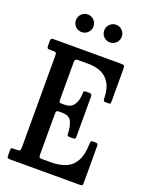

<svg xmlns="http://www.w3.org/2000/svg" viewBox="-173 -1040 865 1126"><g transform="rotate(20 259.0 -477.5)"><path d="M53 -684H35.5Q23 -684 20 -688.5Q17 -693 17 -705V-730.5Q17 -743 20.2 -746.5Q23.5 -750 35.5 -750H452.5Q469.5 -750 474.2 -746.5Q479 -743 479 -726V-526.5Q479 -514 478 -510.2Q477 -506.5 464 -506.5H448.5Q437.5 -506.5 435.2 -511.2Q433 -516 432.5 -525.5Q431 -585.5 410 -620Q389 -654.5 354 -669.2Q319 -684 276 -684H214.5Q201 -684 196.2 -680Q191.5 -676 191.5 -661.5V-434Q191.5 -411 199 -411H230Q266.5 -411 284.8 -438.5Q303 -466 303.5 -508.5Q303 -519 306.2 -522.5Q309.5 -526 317.5 -526H339.5Q356 -526 356 -509.5V-262.5Q356 -250.5 353.2 -246.5Q350.5 -242.5 339.5 -242.5H317.5Q311.5 -242.5 307 -245.8Q302.5 -249 303 -260.5Q302 -303 288 -332.5Q274 -362 227.5 -362H207.5Q198.5 -362 195 -357.5Q191.5 -353 191.5 -339V-88Q191.5 -73.5 195.5 -69.8Q199.5 -66 214.5 -66H266Q319 -66 358.2 -82.2Q397.5 -98.5 419.2 -137.8Q441 -177 442.5 -247Q442.5 -258 445.2 -261.5Q448 -265 456.5 -265H469.5Q480 -265 484.5 -262.2Q489 -259.5 489 -248.5V-17.5Q489 -6 486 -3Q483 0 472 0H37.5Q26 0 21.5 -2.8Q17 -5.5 17 -18V-52Q17 -62.5 20.8 -64.2Q24.5 -66 35 -66H50.5Q69 -66 73 -70.5Q77 -75 77 -93V-663Q77 -678 72.5 -681Q68 -684 53 -684ZM351 -845Q328 -845 312 -861Q296 -877 296 -899.5Q296 -922.5 312 -938.8Q328 -955 351 -955Q373.5 -955 389.5 -938.8Q405.5 -922.5 405.5 -899.5Q405.5 -877 389.5 -861Q373.5 -845 351 -845ZM174 -845Q151.5 -845 135.5 -861Q119.5 -877 119.5 -899.5Q119.5 -922.5 135.5 -938.8Q151.5 -955 174 -955Q197 -955 213 -938.8Q229 -922.5 229 -899.5Q229 -877 213 -861Q197 -845 174 -845Z"/></g></svg>

Font: Besley* Condensed Medium
Style: Regular
Weight: 500
Width: 3
Designer: Owen Earl
Foundry: indestructible type*
Version: Version 3.000; ttfautohint (v1.8.3)